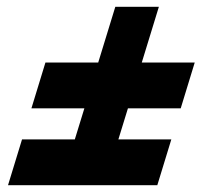

<svg xmlns="http://www.w3.org/2000/svg" viewBox="-20 -542 640 562"><path d="M44.5 -134H199L227 -225H72L113 -359H267.5L317.5 -522H445L395 -359H550L509 -225H354.5L326.5 -134H481.5L440.5 0H3.5Z"/></svg>

Font: Newsreader 6pt ExtraBold
Style: Italic
Weight: 800
Italic angle: -17°
Designer: Hugues Gentile
Foundry: Production Type
Version: Version 1.003; ttfautohint (v1.8.3)